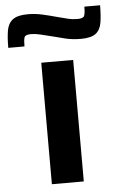

<svg xmlns="http://www.w3.org/2000/svg" viewBox="-100 -766 503 803"><g transform="rotate(-5 152.0 -364.0)"><path d="M85 0V-510H219V0ZM-47 -584Q-47 -627 -42 -656.5Q-37 -686 -17 -701.5Q3 -717 46 -717Q78 -717 108.5 -710Q139 -703 168 -695Q191 -689 211 -684Q231 -679 252 -679Q276 -679 280.5 -689.5Q285 -700 285 -728H351Q351 -685 346 -655Q341 -625 321.5 -610Q302 -595 259 -595Q224 -595 195 -602Q166 -609 136 -617Q112 -623 91 -628Q70 -633 53 -633Q29 -633 25 -622.5Q21 -612 21 -584Z"/></g></svg>

Font: Saira Expanded SemiBold
Style: Regular
Weight: 600
Width: 7
Designer: Hector Gatti with collaboration of the Omnibus-Type team
Foundry: Omnibus-Type
Version: Version 1.100; ttfautohint (v1.8.3)